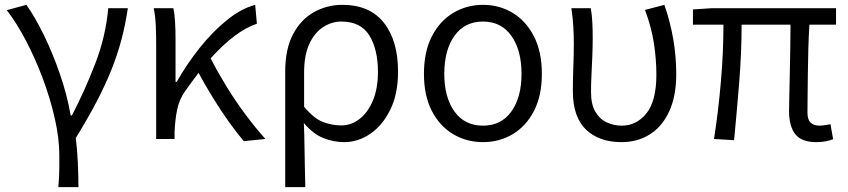

<svg xmlns="http://www.w3.org/2000/svg" viewBox="-20 -574 3501 793"><path d="M221 199Q223 174 224 155.5Q225 137 225 116.5Q225 96 225 67Q225 -2 206.5 -84Q188 -166 157 -249Q126 -332 87.5 -405.5Q49 -479 8 -532L89 -554Q124 -505 160.5 -430.5Q197 -356 227 -269.5Q257 -183 272 -97H277Q331 -201 374 -313Q417 -425 427 -540H508Q498 -472 481.5 -410Q465 -348 440 -285.5Q415 -223 379 -154Q343 -85 293 -4Q299 44 301.5 98Q304 152 304 199Z M987 9Q957 -26 924 -72.5Q891 -119 859 -171Q827 -223 800 -273Q787 -256 773 -237Q759 -218 745 -198Q721 -165 712 -122.5Q703 -80 701 -28V0H625V-395Q625 -427 623.5 -466Q622 -505 615 -540H696Q701 -519 703 -484.5Q705 -450 705 -415V-236H710Q753 -312 806.5 -378.5Q860 -445 918.5 -492Q977 -539 1034 -554L1041 -476Q953 -447 850 -333Q877 -280 913.5 -220Q950 -160 992.5 -103Q1035 -46 1076 0Z M1158 199V-279Q1158 -371 1190 -432Q1222 -493 1276 -523.5Q1330 -554 1394 -554Q1507 -554 1565.5 -480Q1624 -406 1624 -278Q1624 -186 1592 -121Q1560 -56 1509.5 -21.5Q1459 13 1402 13Q1357 13 1315 -4Q1273 -21 1235 -66Q1237 -17 1237.5 25Q1238 67 1239 108.5Q1240 150 1241 199ZM1389 -56Q1431 -56 1465.5 -83Q1500 -110 1520.5 -159.5Q1541 -209 1541 -277Q1541 -370 1505.5 -427.5Q1470 -485 1390 -485Q1350 -485 1314.5 -462Q1279 -439 1257.5 -392.5Q1236 -346 1236 -274V-133Q1277 -84 1314.5 -70Q1352 -56 1389 -56Z M1975 13Q1907 13 1851.5 -20Q1796 -53 1763.5 -116Q1731 -179 1731 -269Q1731 -360 1763.5 -423.5Q1796 -487 1851.5 -520.5Q1907 -554 1975 -554Q2043 -554 2098 -520.5Q2153 -487 2185.5 -423.5Q2218 -360 2218 -269Q2218 -179 2185.5 -116Q2153 -53 2098 -20Q2043 13 1975 13ZM1975 -55Q2050 -55 2092 -113.5Q2134 -172 2134 -269Q2134 -367 2092 -426Q2050 -485 1975 -485Q1899 -485 1857 -426Q1815 -367 1815 -269Q1815 -172 1857 -113.5Q1899 -55 1975 -55Z M2547 13Q2454 13 2400 -39Q2346 -91 2346 -198Q2346 -248 2348 -297Q2350 -346 2350 -395Q2350 -427 2348 -462.5Q2346 -498 2340 -540H2420Q2425 -512 2426.5 -481Q2428 -450 2428 -415Q2428 -384 2426.5 -345Q2425 -306 2423 -266.5Q2421 -227 2421 -194Q2421 -143 2439 -112.5Q2457 -82 2486 -68.5Q2515 -55 2548 -55Q2609 -55 2650 -106Q2691 -157 2691 -266Q2691 -328 2681 -394Q2671 -460 2644 -533L2724 -554Q2773 -413 2773 -268Q2773 -177 2744 -114Q2715 -51 2664 -19Q2613 13 2547 13Z M3351 13Q3291 13 3265 -19.5Q3239 -52 3239 -115Q3239 -137 3240 -178Q3241 -219 3242 -270Q3243 -321 3244 -373.5Q3245 -426 3245 -472H3043Q3043 -356 3033 -233Q3023 -110 3012 5L2929 0Q2947 -115 2957.5 -237.5Q2968 -360 2968 -472H2842V-535L2918 -540H3433V-472H3323Q3320 -424 3318.5 -370Q3317 -316 3316.5 -264Q3316 -212 3315.5 -171Q3315 -130 3315 -109Q3315 -80 3328 -67.5Q3341 -55 3366 -55Q3379 -55 3410 -61L3421 1Q3408 6 3391 9.5Q3374 13 3351 13Z"/></svg>

Font: Source Han Sans SC Normal
Style: Regular
Weight: 350
Designer: Ryoko NISHIZUKA 西塚涼子 (kana, bopomofo & ideographs); Paul D. Hunt (Latin, Greek & Cyrillic); Sandoll Communications 산돌커뮤니
Foundry: Adobe
Version: Version 2.004;hotconv 1.0.118;makeotfexe 2.5.65603